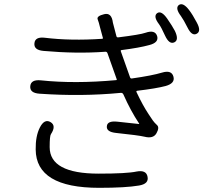

<svg xmlns="http://www.w3.org/2000/svg" viewBox="-20 -851 1040 920"><path d="M455 49Q152 49 151 -135Q150 -199 171 -240Q193 -283 222 -266Q251 -249 224 -208Q218 -200 218 -146Q218 -19 453 -19Q588 -19 634 -29Q681 -38 687 -4Q694 30 646 38Q582 49 455 49ZM730 -213Q715 -185 672 -196Q642 -203 536 -214Q489 -219 492 -246Q494 -273 542 -268L644 -257Q649 -256 646 -260Q606 -320 571 -399Q567 -407 558 -406Q371 -388 170 -402Q122 -405 125 -438Q128 -471 176 -466Q338 -449 536 -467Q541 -467 539 -472L495 -596Q492 -604 484 -603Q346 -593 189 -607Q141 -611 145 -644Q148 -676 196 -670Q318 -655 469 -665Q474 -665 473 -670L472 -673Q465 -697 459 -721Q454 -743 448 -758.5Q442 -774 479 -783Q515 -792 521 -742Q522 -737 538 -677Q540 -671 547 -672Q652 -685 677 -694Q723 -710 733 -678Q742 -647 695 -635Q648 -622 562 -611Q557 -610 559 -605L603 -481Q605 -474 612 -475Q710 -489 756 -503Q802 -517 811 -484Q820 -452 774 -439Q729 -427 637 -416Q632 -415 634 -410Q664 -346 692 -304Q705 -284 712.5 -273.5Q720 -263 732.5 -251.5Q745 -240 730 -213ZM815 -648Q791 -637 771 -680Q753 -720 742 -735Q713 -773 733 -788Q753 -802 781 -762Q806 -726 818 -703Q839 -659 815 -648ZM922 -689Q899 -677 878 -720Q860 -756 847 -774Q818 -812 837 -827Q857 -841 886 -803Q903 -781 923 -743Q946 -701 922 -689Z"/></svg>

Font: Resource Han Rounded JP Normal
Style: Regular
Weight: 350
Designer: Cyano Hao (round all glyphs); Ryoko NISHIZUKA 西塚涼子 (kana, bopomofo & ideographs); Paul D. Hunt (Latin, Greek & Cyrillic)
Foundry: Cyano Hao
Version: 0.990